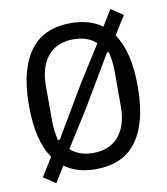

<svg xmlns="http://www.w3.org/2000/svg" viewBox="-87 -817 813 935"><g transform="rotate(-10 319.5 -349.0)"><path d="M319 12Q225 12 164 -33L116 46L56 6L113 -85Q82 -130 66 -195Q50 -260 50 -349Q50 -443 68.5 -511Q87 -579 121.5 -623.5Q156 -668 206 -689Q256 -710 319 -710Q413 -710 474 -665L522 -744L582 -704L525 -613Q556 -568 572 -503Q588 -438 588 -349Q588 -255 569.5 -187Q551 -119 516.5 -74.5Q482 -30 432 -9Q382 12 319 12ZM169 -160 318 -412 431 -591Q389 -630 319 -630Q237 -630 192.5 -577Q148 -524 148 -430V-261Q148 -228 151 -206.5Q154 -185 159 -160ZM207 -107Q249 -68 319 -68Q401 -68 445.5 -121Q490 -174 490 -268V-437Q490 -470 487 -491.5Q484 -513 479 -538H469L320 -286Z"/></g></svg>

Font: IBM Plex Sans Cond Text
Style: Regular
Weight: 450
Width: 3
Designer: Mike Abbink, Paul van der Laan, Pieter van Rosmalen
Foundry: Bold Monday
Version: Version 1.3